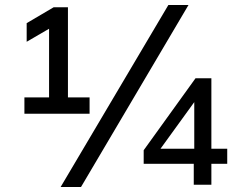

<svg xmlns="http://www.w3.org/2000/svg" viewBox="-20 -734 940 763"><path d="M77 -282V-347H175V-639H208L86 -568V-642L193 -705H250V-347H336V-282ZM302 9H221L649 -714H729ZM750 0V-83H551V-137L757 -423H820V-143H883V-83H820V0ZM752 -143V-342H762L607 -128V-143Z"/></svg>

Font: Mulish ExtraLight Medium
Style: Regular
Weight: 500
Version: Version 3.603